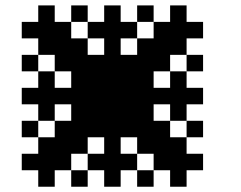

<svg xmlns="http://www.w3.org/2000/svg" viewBox="-20 -708 915 728"><path d="M312.5 -437.5H375V-375H312.5ZM312.5 -375H375V-312.5H312.5ZM375 -375H437.5V-312.5H375ZM375 -437.5H437.5V-375H375ZM312.5 -500H375V-437.5H312.5ZM250 -437.5H312.5V-375H250ZM250 -500H312.5V-437.5H250ZM250 -562.5H312.5V-500H250ZM187.5 -562.5H250V-500H187.5ZM187.5 -500H250V-437.5H187.5ZM187.5 -625H250V-562.5H187.5ZM125 -562.5H187.5V-500H125ZM437.5 -437.5H500V-375H437.5ZM437.5 -375H500V-312.5H437.5ZM437.5 -312.5H500V-250H437.5ZM375 -312.5H437.5V-250H375ZM312.5 -312.5H375V-250H312.5ZM437.5 -500H500V-437.5H437.5ZM500 -500H562.5V-437.5H500ZM500 -437.5H562.5V-375H500ZM500 -562.5H562.5V-500H500ZM562.5 -562.5H625V-500H562.5ZM562.5 -500H625V-437.5H562.5ZM562.5 -625H625V-562.5H562.5ZM625 -562.5H687.5V-500H625ZM500 -312.5H562.5V-250H500ZM437.5 -250H500V-187.5H437.5ZM500 -250H562.5V-187.5H500ZM562.5 -250H625V-187.5H562.5ZM500 -187.5H562.5V-125H500ZM562.5 -187.5H625V-125H562.5ZM625 -187.5H687.5V-125H625ZM562.5 -125H625V-62.5H562.5ZM250 -312.5H312.5V-250H250ZM250 -250H312.5V-187.5H250ZM312.5 -250H375V-187.5H312.5ZM187.5 -250H250V-187.5H187.5ZM187.5 -187.5H250V-125H187.5ZM250 -187.5H312.5V-125H250ZM125 -187.5H187.5V-125H125ZM187.5 -125H250V-62.5H187.5ZM625 -625H687.5V-562.5H625ZM687.5 -625H750V-562.5H687.5ZM625 -687.5H687.5V-625H625ZM125 -625H187.5V-562.5H125ZM125 -687.5H187.5V-625H125ZM62.5 -625H125V-562.5H62.5ZM125 -125H187.5V-62.5H125ZM125 -62.5H187.5V0H125ZM62.5 -125H125V-62.5H62.5ZM375 -687.5H437.5V-625H375ZM375 -625H437.5V-562.5H375ZM375 -562.5H437.5V-500H375ZM375 -500H437.5V-437.5H375ZM375 -250H437.5V-187.5H375ZM375 -187.5H437.5V-125H375ZM375 -125H437.5V-62.5H375ZM375 -62.5H437.5V0H375ZM62.5 -375H125V-312.5H62.5ZM125 -375H187.5V-312.5H125ZM187.5 -375H250V-312.5H187.5ZM250 -375H312.5V-312.5H250ZM500 -375H562.5V-312.5H500ZM562.5 -375H625V-312.5H562.5ZM625 -375H687.5V-312.5H625ZM687.5 -375H750V-312.5H687.5ZM62.5 -500H125V-437.5H62.5ZM250 -687.5H312.5V-625H250ZM500 -687.5H562.5V-625H500ZM687.5 -500H750V-437.5H687.5ZM687.5 -250H750V-187.5H687.5ZM500 -62.5H562.5V0H500ZM250 -62.5H312.5V0H250ZM62.5 -250H125V-187.5H62.5ZM125 -312.5H187.5V-250H125ZM125 -437.5H187.5V-375H125ZM312.5 -625H375V-562.5H312.5ZM437.5 -625H500V-562.5H437.5ZM625 -437.5H687.5V-375H625ZM625 -312.5H687.5V-250H625ZM437.5 -125H500V-62.5H437.5ZM312.5 -125H375V-62.5H312.5ZM687.5 -125H750V-62.5H687.5ZM625 -125H687.5V-62.5H625ZM625 -62.5H687.5V0H625Z"/></svg>

Font: Yarndings 12
Style: Regular
Weight: 400
Designer: Sarah Cadigan-Fried
Version: Version 1.000; ttfautohint (v1.8.4.7-5d5b)